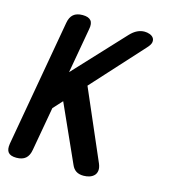

<svg xmlns="http://www.w3.org/2000/svg" viewBox="-111 -829 823 929"><g transform="rotate(15 300.0 -365.0)"><path d="M124 -48Q119 -18 102.5 -4Q86 10 56.5 10Q27 10 15.5 -4Q4 -18 9 -48L121 -682Q126 -712 142.5 -726Q159 -740 188.5 -740Q218 -740 230 -726Q242 -712 236 -682L196 -456L428 -705Q445 -723 462.5 -731.5Q480 -740 499 -740Q512 -740 524.5 -735.5Q537 -731 543.5 -722Q550 -713 548 -700Q546 -687 529 -669L299 -416L450 -67Q458 -48 456.5 -33.5Q455 -19 446.5 -9.5Q438 0 424 5Q410 10 393 10Q370 10 355.5 0.5Q341 -9 333 -28L205 -313L163 -267Z"/></g></svg>

Font: Maple Mono NL SemiBold
Style: Italic
Weight: 600
Italic angle: -10°
Monospace: yes
Designer: subframe7536
Version: Version 7.000